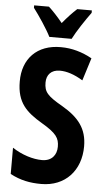

<svg xmlns="http://www.w3.org/2000/svg" viewBox="-62 -972 562 1021"><g transform="rotate(5 219.0 -461.5)"><path d="M173 -773H292C313 -815 358 -882 386 -920V-933H308C283 -910 262 -888 232 -852C205 -885 179 -913 157 -933H78V-920C107 -882 154 -812 173 -773ZM408 -209C408 -303 363 -360 274 -412C192 -459 174 -479 174 -530C174 -570 198 -599 245 -599C281 -599 322 -586 368 -558L406 -679C354 -708 298 -724 240 -724C112 -725 36 -644 37 -523C37 -410 89 -363 173 -313C253 -266 269 -241 269 -195C269 -151 243 -117 191 -117C143 -117 84 -135 32 -169V-29C86 0 138 10 198 10C326 10 408 -80 408 -209Z"/></g></svg>

Font: Noto Sans Arabic UI XCn
Style: Bold
Weight: 700
Width: 2
Designer: Monotype Design Team, Nadine Chahine and Nizar Qandah
Foundry: Monotype Imaging Inc.
Version: Version 2.010